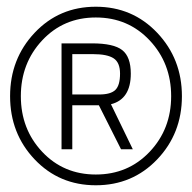

<svg xmlns="http://www.w3.org/2000/svg" viewBox="-20 -720 570 571"><path d="M83 -246Q10 -323 10 -434Q10 -545 83 -622.5Q156 -700 265 -700Q374 -700 447.5 -622.5Q521 -545 521 -434Q521 -323 447.5 -246Q374 -169 265 -169Q156 -169 83 -246ZM105.5 -600Q42 -532 42 -434Q42 -336 105.5 -268.5Q169 -201 265 -201Q361 -201 425 -268.5Q489 -336 489 -434Q489 -532 425 -600Q361 -668 265 -668Q169 -668 105.5 -600ZM340 -276 274 -407H195V-276H163V-591H254Q318 -591 343.5 -571Q369 -551 369 -501Q369 -425 310 -410L375 -276ZM195 -559V-439H275Q309 -439 323 -452.5Q337 -466 337 -501Q337 -534 318 -546.5Q299 -559 257 -559Z"/></svg>

Font: TitilliumMaps29L
Style: 1 wt
Weight: 100
Designer: Campivisivi
Foundry: Accademia di Belle Arti di Urbino and students of MA course of Visual design
Version: Version 001.001